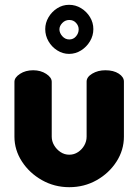

<svg xmlns="http://www.w3.org/2000/svg" viewBox="-20 -768 575 798"><path d="M268 10Q206 10 154 -19.5Q102 -49 71 -97Q40 -145 40 -200V-428Q40 -446 63 -461Q86 -476 118 -476Q149 -476 172 -461Q195 -446 195 -428V-200Q195 -181 205 -164Q215 -147 231.5 -136Q248 -125 268 -125Q288 -125 304.5 -136Q321 -147 330.5 -164Q340 -181 340 -200V-429Q340 -448 363.5 -462Q387 -476 418 -476Q452 -476 473.5 -462Q495 -448 495 -429V-200Q495 -144 464 -96Q433 -48 381.5 -19Q330 10 268 10ZM267 -544Q241 -544 218 -558.5Q195 -573 181.5 -596.5Q168 -620 168 -647Q168 -673 181.5 -696Q195 -719 217.5 -733.5Q240 -748 267 -748Q294 -748 317 -734Q340 -720 354 -697Q368 -674 368 -647Q368 -620 354 -596.5Q340 -573 317 -558.5Q294 -544 267 -544ZM268 -604Q285 -604 296 -617Q307 -630 307 -646Q307 -661 296 -673Q285 -685 268 -685Q251 -685 239 -672.5Q227 -660 227 -646Q227 -631 239 -617.5Q251 -604 268 -604Z"/></svg>

Font: Dosis ExtraLight ExtraBold
Style: Regular
Weight: 800
Version: Version 3.001; ttfautohint (v1.8.2)